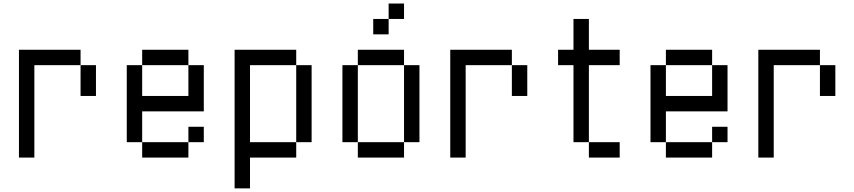

<svg xmlns="http://www.w3.org/2000/svg" viewBox="-20 -888 4814 1082"><path d="M434 -347.2H520.8V-520.8H434ZM86.8 0V-607.6H434V-520.8H173.6V0Z M781.2 -520.8V-607.6H1041.7V-520.8ZM781.2 0V-86.8H1041.7V0ZM1041.7 -520.8H1128.5V-260.4H781.2V-86.8H694.4V-520.8H781.2V-347.2H1041.7ZM1128.5 -86.8H1041.7V-173.6H1128.5Z M1649.3 -86.8V0H1388.9V173.6H1302.1V-607.6H1649.3V-520.8H1388.9V-86.8ZM1649.3 -520.8H1736.1V-86.8H1649.3Z M2170.1 -868.1H2256.9V-781.2H2170.1ZM2083.3 -781.2H2170.1V-694.4H2083.3ZM2256.9 -520.8H2343.8V-86.8H2256.9ZM1909.7 -520.8H1996.5V-86.8H1909.7ZM2256.9 -86.8V0H1996.5V-86.8ZM1996.5 -520.8V-607.6H2256.9V-520.8Z M2864.6 -347.2H2951.4V-520.8H2864.6ZM2517.4 0V-607.6H2864.6V-520.8H2604.2V0Z M3211.8 -86.8V-520.8H3125V-607.6H3211.8V-781.2H3298.6V-607.6H3472.2V-520.8H3298.6V-86.8ZM3472.2 -86.8V0H3298.6V-86.8Z M3732.6 -520.8V-607.6H3993.1V-520.8ZM3732.6 0V-86.8H3993.1V0ZM3993.1 -520.8H4079.9V-260.4H3732.6V-86.8H3645.8V-520.8H3732.6V-347.2H3993.1ZM4079.9 -86.8H3993.1V-173.6H4079.9Z M4600.7 -347.2H4687.5V-520.8H4600.7ZM4253.5 0V-607.6H4600.7V-520.8H4340.3V0Z"/></svg>

Font: 8-bit Operator+
Style: Regular
Weight: 400
Designer: GrandChaos9000
Foundry: Grand Chaos Productions
Version: Version 1.2.0 - April 24, 2014